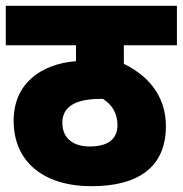

<svg xmlns="http://www.w3.org/2000/svg" viewBox="-20 -642 630 662"><path d="M590 -486V-622H0V-486H242V-431C123 -422 27 -355 27 -226C27 -85 129 0 296 0C449 0 552 -60 552 -207C552 -294 509 -372 407 -422V-486ZM289 -137C236 -137 195 -162 195 -219C195 -280 250 -301 327 -301H335C367 -281 385 -250 385 -211C385 -161 351 -137 289 -137Z"/></svg>

Font: Noto Sans Devanagari SemiCondensed Black
Style: Regular
Weight: 900
Width: 4
Designer: Jelle Bosma - Monotype Design Team
Foundry: Monotype Imaging Inc.
Version: Version 2.004